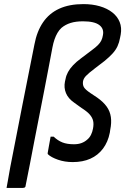

<svg xmlns="http://www.w3.org/2000/svg" viewBox="-20 -783 640 937"><path d="M148 -566Q160 -630 190 -674Q220 -718 269 -740.5Q318 -763 387 -763Q431 -763 467 -752.5Q503 -742 528 -722.5Q553 -703 564 -675.5Q575 -648 569 -614L566 -599Q562 -576 553.5 -557.5Q545 -539 529.5 -522Q514 -505 491 -486L444 -450Q411 -425 399 -412Q387 -399 385 -385Q383 -369 389.5 -357.5Q396 -346 421 -329L454 -307Q484 -286 500.5 -263Q517 -240 521 -212Q525 -184 518 -150L516 -136Q507 -90 482.5 -57.5Q458 -25 421 -8.5Q384 8 335 8Q296 8 263 -3.5Q230 -15 214 -30Q213 -32 212.5 -33.5Q212 -35 213 -38Q217 -58 220 -77.5Q223 -97 227 -116H242Q262 -97 284.5 -88Q307 -79 341 -79Q362 -79 378 -85Q394 -91 406 -102Q417 -111 424 -125Q431 -139 434 -156Q438 -177 434.5 -193Q431 -209 418 -224Q405 -239 378 -256L342 -282Q313 -302 302 -328.5Q291 -355 297 -385L300 -398Q303 -415 312 -431.5Q321 -448 336.5 -464.5Q352 -481 375 -498L428 -538Q447 -552 458 -563Q469 -574 474.5 -585.5Q480 -597 482 -610Q489 -642 465 -660.5Q441 -679 385 -679Q350 -679 324.5 -671Q299 -663 280 -647Q269 -637 260.5 -622.5Q252 -608 246 -590.5Q240 -573 236 -552Q227 -504 216.5 -449Q206 -394 194.5 -334.5Q183 -275 171 -214.5Q159 -154 147.5 -94.5Q136 -35 125.5 20Q115 75 105 123Q105 127 103 129.5Q101 132 98.5 133Q96 134 92 134Q72 134 52 134Q32 134 12 134Q15 118 18 101Q21 84 24 67Q27 50 30 33Q47 -53 61 -125.5Q75 -198 88.5 -266.5Q102 -335 116.5 -407.5Q131 -480 148 -566Z"/></svg>

Font: Rec Mono Linear
Style: Italic
Weight: 400
Italic angle: -10°
Monospace: yes
Version: Version 1.085; ttfautohint (v1.8.4.7-5d5b)